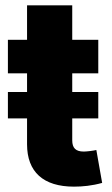

<svg xmlns="http://www.w3.org/2000/svg" viewBox="-20 -696 422 724"><path d="M350.6 -349.1H252.4V-419.4H350.6V-545.9H252.4V-675.8H82V-545.9H9.8V-419.4H82V-349.1H9.8V-249.5H82V-151.9C82 -47.9 143.1 7.8 258.8 7.8C291 7.8 327.1 4.4 365.2 -6.3L343.3 -130.4C334 -127.9 307.6 -124.5 295.9 -124.5C265.1 -124.5 252.4 -138.2 252.4 -167V-249.5H350.6Z"/></svg>

Font: Inter ExtraBold
Style: Regular
Weight: 800
Designer: Rasmus Andersson
Foundry: rsms
Version: Version 4.001;git-9221beed3